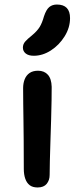

<svg xmlns="http://www.w3.org/2000/svg" viewBox="-20 -816 331 847"><path d="M146 11Q124 11 111 1Q98 -9 91.5 -27.5Q85 -46 85 -71Q85 -145 84.5 -196.5Q84 -248 83.5 -286Q83 -324 82.5 -357Q82 -390 82 -427Q82 -449 89 -466.5Q96 -484 110.5 -494Q125 -504 148 -504Q175 -504 191 -486.5Q207 -469 208 -433Q208 -412 207.5 -373Q207 -334 205.5 -287.5Q204 -241 202.5 -193.5Q201 -146 200 -107Q199 -68 199 -44Q199 -21 186 -5Q173 11 146 11ZM129 -570Q106 -570 93.5 -580Q81 -590 81 -606Q81 -621 91 -632.5Q101 -644 120 -659Q144 -679 155 -697Q166 -715 174 -744Q184 -774 197.5 -785Q211 -796 231 -796Q260 -796 274.5 -781Q289 -766 289 -736Q289 -694 265 -655.5Q241 -617 204.5 -593.5Q168 -570 129 -570Z"/></svg>

Font: Shantell Sans Light Medium
Style: Regular
Weight: 500
Version: Version 1.008;[ac192a2d6]